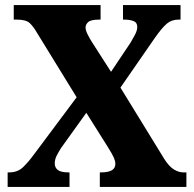

<svg xmlns="http://www.w3.org/2000/svg" viewBox="-20 -734 763 754"><path d="M10 0V-57H16Q49 -57 70 -77Q91 -97 113 -127L281 -352L126 -604Q111 -630 96.5 -643.5Q82 -657 46 -657H34V-714H375V-657H370Q337 -657 326.5 -647.5Q316 -638 316 -626Q316 -615 324 -599Q332 -583 341 -569L416 -452L493 -567Q500 -579 509.5 -596.5Q519 -614 519 -628Q519 -646 504 -651.5Q489 -657 467 -657H463V-714H689V-657H681Q654 -657 635 -641Q616 -625 588 -585L453 -390L625 -110Q644 -80 663 -68.5Q682 -57 700 -57H712V0H372V-57H377Q433 -57 433 -90Q433 -101 427.5 -114Q422 -127 402 -159L319 -291L220 -153Q211 -139 203 -123.5Q195 -108 195 -92Q195 -76 207 -66.5Q219 -57 249 -57H253V0Z"/></svg>

Font: Noto Serif Armenian SemiCondensed ExtraBold
Style: Regular
Weight: 800
Width: 4
Designer: Monotype Design Team
Foundry: Monotype Imaging Inc.
Version: Version 2.008; ttfautohint (v1.8.4.7-5d5b)